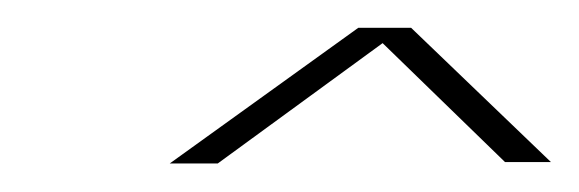

<svg xmlns="http://www.w3.org/2000/svg" viewBox="-20 -743 416 138"><path d="M102 -625.5 237.5 -723H275.5L376 -626.5H343L255 -712L136.5 -625.5Z"/></svg>

Font: Anybody ExtraExpanded ExtraLight
Style: Italic
Weight: 200
Width: 8
Italic angle: -10°
Designer: Tyler Finck
Foundry: Etcetera Type Company
Version: Version 1.010; ttfautohint (v1.8.3) -l 8 -r 50 -G 200 -x 14 